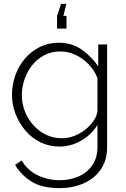

<svg xmlns="http://www.w3.org/2000/svg" viewBox="-20 -750 652 993"><path d="M288 8Q235 8 189.5 -14Q144 -36 111.5 -74.5Q79 -113 60.5 -160.5Q42 -208 42 -259Q42 -312 59.5 -361Q77 -410 109.5 -447.5Q142 -485 186 -507Q230 -529 284 -529Q352 -529 402.5 -493.5Q453 -458 488 -407V-520H534V10Q534 80 500 128Q466 176 410 199.5Q354 223 289 223Q198 223 144.5 190Q91 157 58 103L92 80Q123 132 176 157Q229 182 289 182Q342 182 386.5 162.5Q431 143 457.5 104.5Q484 66 484 10V-104Q453 -53 399.5 -22.5Q346 8 288 8ZM300 -35Q333 -35 364 -47Q395 -59 421 -79.5Q447 -100 464 -125Q481 -150 484 -175V-346Q469 -386 438.5 -417.5Q408 -449 370 -466.5Q332 -484 292 -484Q245 -484 208 -464Q171 -444 145.5 -411.5Q120 -379 106.5 -338.5Q93 -298 93 -258Q93 -213 109 -173Q125 -133 153.5 -101.5Q182 -70 219.5 -52.5Q257 -35 300 -35ZM323 -730 308 -668H324V-602H275V-668L296 -730Z"/></svg>

Font: Raleway Thin Light
Style: Regular
Weight: 300
Version: Version 4.026